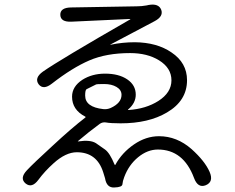

<svg xmlns="http://www.w3.org/2000/svg" viewBox="-20 -788 1040 850"><path d="M891 32Q856 46 839 0Q792 -126 679 -126Q633 -126 591.5 -92Q550 -58 530 -4Q523 14 522 27.5Q521 41 486 42Q452 44 445 1Q444 -4 437 -25Q409 -114 320 -114Q271 -114 217 -65Q178 -30 150 8Q121 47 93 24Q66 1 99 -34Q128 -65 211 -141Q297 -221 357 -267Q361 -270 357 -272Q299 -302 299 -360Q299 -405 345 -435Q388 -462 445 -462Q506 -462 543.5 -436.5Q581 -411 581 -369Q581 -332 548 -304Q544 -301 549 -301Q626 -306 681 -341Q739 -378 739 -432.5Q739 -487 684 -521Q632 -553 556 -553Q451 -553 375.5 -520.5Q300 -488 210 -418Q172 -388 151 -415Q131 -443 170 -471Q246 -524 556 -702Q560 -704 555 -704L296 -692Q248 -690 247 -722Q246 -754 294 -755L585 -760Q607 -760 629 -764L638 -766Q683 -774 694 -744Q704 -715 664 -694L469 -591Q465 -589 470 -590Q522 -601 577 -601Q675 -600 739 -556Q808 -510 808 -433Q808 -342 719 -290Q638 -242 514 -242Q470 -242 448 -246Q434 -248 422 -240Q373 -204 326 -164Q322 -161 327 -162Q380 -170 405 -154Q425 -140 445 -126Q466 -111 487 -60Q489 -55 491 -59Q520 -112 573 -148.5Q626 -185 684 -185Q763 -185 828 -128Q887 -75 908 -27Q927 17 891 32ZM437 -305Q454 -303 470 -310Q518 -332 518 -368Q518 -390 496 -403Q474 -416 441 -416Q408 -416 405 -414Q384 -404 363 -393Q357 -389 357 -365Q357 -314 437 -305Z"/></svg>

Font: Resource Han Rounded KR Normal
Style: Regular
Weight: 350
Designer: Cyano Hao (round all glyphs); Ryoko NISHIZUKA 西塚涼子 (kana, bopomofo & ideographs); Paul D. Hunt (Latin, Greek & Cyrillic)
Foundry: Cyano Hao
Version: 0.990